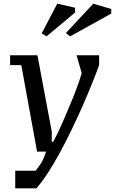

<svg xmlns="http://www.w3.org/2000/svg" viewBox="-20 -826 626 1046"><path d="M96 -471 182 0H231C221.7 28.7 212.2 50.3 202.5 65C192.8 79.7 183.3 92.7 174 104H63V200H178C197.3 178.7 217.8 151.3 239.5 118C261.2 84.7 282.8 48.2 304.5 8.5C326.2 -31.2 347.7 -73 369 -117C390.3 -161 410.3 -204.2 429 -246.5C447.7 -288.8 464.8 -329.5 480.5 -368.5C496.2 -407.5 509.3 -441.7 520 -471V-525H397L425 -428C418.3 -404 410 -378.5 400 -351.5C390 -324.5 379.2 -297 367.5 -269L332 -185L297 -106L270 -54H262V-109L184 -525H35V-471ZM292 -806 207 -644 234 -628 389 -758V-784ZM488 -806 339 -646 362 -628 586 -752V-777Z"/></svg>

Font: PT Serif Caption
Style: Italic
Weight: 400
Italic angle: -12°
Designer: A.Korolkova, O.Umpeleva, V.Yefimov
Foundry: ParaType Ltd
Version: Version 1.000W OFL